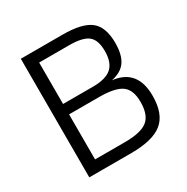

<svg xmlns="http://www.w3.org/2000/svg" viewBox="-146 -753 855 879"><g transform="rotate(-30 281.0 -313.5)"><path d="M517 -179Q517 -83 466 -41.5Q415 0 301 0H79V-627H300Q403 -627 446.5 -592.5Q490 -558 490 -474Q490 -412 467 -378Q444 -344 391 -333Q454 -326 485.5 -287.5Q517 -249 517 -179ZM430 -465Q430 -524 401.5 -547Q373 -570 301 -570H143V-351H301Q369 -351 399.5 -378Q430 -405 430 -465ZM455 -182Q455 -246 420.5 -271Q386 -296 301 -296H143V-58H301Q385 -58 420 -85.5Q455 -113 455 -182Z"/></g></svg>

Font: Blinker Light
Style: Regular
Weight: 300
Designer: Juergen Huber
Foundry: supertype
Version: Version 1.017;hotconv 1.0.117;makeotfexe 2.5.65602